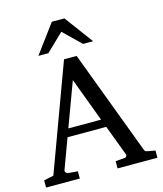

<svg xmlns="http://www.w3.org/2000/svg" viewBox="-131 -1010 937 1106"><g transform="rotate(-15 337.0 -457.0)"><path d="M484.9 -744.1H424.8L321.8 -844.2L217.8 -744.1H158.2L284.2 -914.1H358.9ZM668.9 0H431.2V-43L488.8 -47.9Q492.7 -47.9 496.1 -53Q499.5 -58.1 499.5 -62.5Q499.5 -64.5 499 -64.9L430.2 -248H199.2L132.8 -67.9Q132.3 -66.9 132.3 -64.9Q132.3 -59.1 137.5 -53.5Q142.6 -47.9 147 -47.9L206.1 -43V0H4.9V-43L63 -55.2L295.9 -687H371.1L603 -69.8Q606.9 -59.6 609.9 -56.2Q612.8 -52.7 624 -50.8L668.9 -43ZM412.1 -295.9 314 -558.1 216.8 -295.9Z"/></g></svg>

Font: Abyssinica SIL
Style: Regular
Weight: 400
Designer: Victor Gaultney and Lorna Evans
Foundry: SIL International
Version: Version 2.100